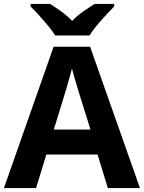

<svg xmlns="http://www.w3.org/2000/svg" viewBox="-20 -954 730 974"><path d="M527 0 475 -170H215L163 0H0L252 -717H437L690 0ZM387 -463Q382 -480 374 -506Q366 -532 358 -559Q350 -586 345 -606Q340 -586 331.5 -556.5Q323 -527 315.5 -500.5Q308 -474 304 -463L253 -297H439ZM260 -774Q246 -797 223.5 -824Q201 -851 177.5 -877Q154 -903 135 -921V-934H234Q260 -918 290 -896.5Q320 -875 346 -848Q372 -875 403 -896.5Q434 -918 460 -934H559V-921Q541 -903 517 -877Q493 -851 470.5 -824Q448 -797 434 -774Z"/></svg>

Font: Noto Naskh Arabic
Style: Regular
Weight: 400
Designer: Monotype Design Team, David Williams, Mohamad Dakak and Nizar Qandah
Foundry: Monotype Imaging Inc.
Version: Version 2.013